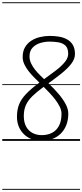

<svg xmlns="http://www.w3.org/2000/svg" viewBox="-25 -1246 728 1698"><path d="M340 0Q294.5 0 255.2 -15.2Q216 -30.5 186.8 -58.8Q157.5 -87 141.2 -126.2Q125 -165.5 125 -213.5Q125 -274 143.2 -321.2Q161.5 -368.5 204.8 -414.2Q248 -460 323.5 -515.5Q304.5 -534 279.5 -558.8Q254.5 -583.5 230.8 -613Q207 -642.5 191.2 -675.2Q175.5 -708 175.5 -742Q175.5 -792.5 196 -827.8Q216.5 -863 251 -885.5Q285.5 -908 328.5 -918.2Q371.5 -928.5 416 -928.5Q457.5 -928.5 497.2 -921.8Q537 -915 568.8 -897.5Q600.5 -880 619.2 -848.5Q638 -817 638 -768Q638 -723.5 604.2 -680.5Q570.5 -637.5 517 -595Q463.5 -552.5 403.5 -509.5Q454 -461.5 493.5 -415Q533 -368.5 556 -324.8Q579 -281 579 -240.5Q579 -185.5 561.8 -141Q544.5 -96.5 512.8 -65Q481 -33.5 437.2 -16.8Q393.5 0 340 0ZM344 -51Q396 -51 435.5 -71.5Q475 -92 497 -134.2Q519 -176.5 519 -240.5Q519 -270.5 503.2 -302.5Q487.5 -334.5 463 -366.2Q438.5 -398 411.2 -426.5Q384 -455 361 -478Q300 -433.5 261.2 -395.5Q222.5 -357.5 204 -316.5Q185.5 -275.5 185.5 -221Q185.5 -163.5 206.5 -125.8Q227.5 -88 263.5 -69.5Q299.5 -51 344 -51ZM365 -546Q419.5 -585 468 -622Q516.5 -659 547.2 -695.8Q578 -732.5 578 -769.5Q578 -820 553.8 -842.8Q529.5 -865.5 491.2 -871.8Q453 -878 411.5 -878Q373 -878 332.2 -866Q291.5 -854 263.8 -825.2Q236 -796.5 236 -747Q236 -715.5 250.2 -685.2Q264.5 -655 286 -628.5Q307.5 -602 329 -581Q350.5 -560 365 -546ZM340 0Q294.5 0 255.2 -15.2Q216 -30.5 186.8 -58.8Q157.5 -87 141.2 -126.2Q125 -165.5 125 -213.5Q125 -274 143.2 -321.2Q161.5 -368.5 204.8 -414.2Q248 -460 323.5 -515.5Q304.5 -534 279.5 -558.8Q254.5 -583.5 230.8 -613Q207 -642.5 191.2 -675.2Q175.5 -708 175.5 -742Q175.5 -792.5 196 -827.8Q216.5 -863 251 -885.5Q285.5 -908 328.5 -918.2Q371.5 -928.5 416 -928.5Q457.5 -928.5 497.2 -921.8Q537 -915 568.8 -897.5Q600.5 -880 619.2 -848.5Q638 -817 638 -768Q638 -723.5 604.2 -680.5Q570.5 -637.5 517 -595Q463.5 -552.5 403.5 -509.5Q454 -461.5 493.5 -415Q533 -368.5 556 -324.8Q579 -281 579 -240.5Q579 -185.5 561.8 -141Q544.5 -96.5 512.8 -65Q481 -33.5 437.2 -16.8Q393.5 0 340 0ZM344 -51Q396 -51 435.5 -71.5Q475 -92 497 -134.2Q519 -176.5 519 -240.5Q519 -270.5 503.2 -302.5Q487.5 -334.5 463 -366.2Q438.5 -398 411.2 -426.5Q384 -455 361 -478Q300 -433.5 261.2 -395.5Q222.5 -357.5 204 -316.5Q185.5 -275.5 185.5 -221Q185.5 -163.5 206.5 -125.8Q227.5 -88 263.5 -69.5Q299.5 -51 344 -51ZM365 -546Q419.5 -585 468 -622Q516.5 -659 547.2 -695.8Q578 -732.5 578 -769.5Q578 -820 553.8 -842.8Q529.5 -865.5 491.2 -871.8Q453 -878 411.5 -878Q373 -878 332.2 -866Q291.5 -854 263.8 -825.2Q236 -796.5 236 -747Q236 -715.5 250.2 -685.2Q264.5 -655 286 -628.5Q307.5 -602 329 -581Q350.5 -560 365 -546ZM-5 424.5H683V432.5H-5ZM-5 -16H683V0H-5ZM-5 -501.5H683V-493.5H-5ZM-5 -1226H683V-1218H-5Z"/></svg>

Font: Edu AU VIC WA NT Guides
Style: Regular
Weight: 400
Designer: Tina and Corey Anderson, Eben Sorkin, Mirko Velimirovic
Foundry: Google for Education
Version: Version 1.001